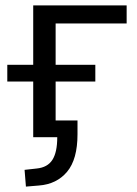

<svg xmlns="http://www.w3.org/2000/svg" viewBox="-20 -508 506 711"><path d="M76 183 71 121 116 116Q156 112 174 84Q192 56 192 0H103V-206H7V-268H103V-488H449V-421H186V-268H333V-206H186V-62H267V-11Q267 82 228.5 128Q190 174 124 179Z"/></svg>

Font: Nunito Sans 11pt
Style: Regular
Weight: 400
Version: Version 3.101;gftools[0.9.27]